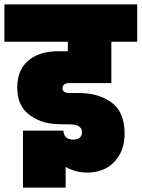

<svg xmlns="http://www.w3.org/2000/svg" viewBox="-32 -760 641 869"><path d="M281 -384Q267 -384 259 -378Q251 -372 251 -361Q251 -339 282 -339H325Q414 -339 473 -296Q532 -253 532 -155Q532 -77 486 -28Q440 21 362 21Q333 21 307.5 13.5Q282 6 265 -5V89H72V-169H255Q256 -148 268 -138Q280 -128 300 -128Q319 -128 329 -137Q339 -146 339 -161Q339 -197 285 -197Q244 -197 216 -199Q148 -203 97 -243.5Q46 -284 46 -363Q46 -444 96.5 -486Q147 -528 230 -528H275V-571H-12V-740H589V-571H472V-384Z"/></svg>

Font: Fz Poppins Black
Style: Regular
Weight: 900
Designer: Ninad Kale (Devanagari), Jonny Pinhorn (Latin)
Foundry: Indian Type Foundry
Version: Vit hóa bi Vntype.Com & FontZin.Com